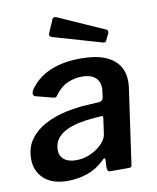

<svg xmlns="http://www.w3.org/2000/svg" viewBox="-85 -816 728 892"><g transform="rotate(-10 279.0 -370.0)"><path d="M334 -53Q299 -20 255 -5Q211 10 162 10Q91 10 51.5 -26Q12 -62 12 -119Q12 -174 40 -212Q68 -250 113 -273.5Q158 -297 212 -308.5Q266 -320 317 -322L367 -325Q386 -326 389 -344L392 -367Q393 -372 393.5 -376.5Q394 -381 394 -385Q394 -420 372.5 -438Q351 -456 311 -456Q275 -456 241.5 -441Q208 -426 181 -388Q178 -383 174 -382Q170 -381 162 -383L81 -404Q75 -406 72.5 -412Q70 -418 76 -432Q111 -486 173 -513Q235 -540 319 -540Q389 -540 433 -522Q477 -504 498 -472Q519 -440 519 -397Q519 -390 518.5 -383Q518 -376 517 -368L467 -16Q466 -5 463 -2.5Q460 0 450 0H365Q356 0 353 -6Q350 -12 350 -22L352 -56Q351 -73 334 -53ZM375 -246Q376 -255 374.5 -257.5Q373 -260 365 -259L318 -255Q294 -253 263.5 -247Q233 -241 205 -228.5Q177 -216 159 -194Q141 -172 141 -139Q141 -111 161 -94.5Q181 -78 218 -78Q247 -78 273 -87.5Q299 -97 318 -111Q338 -125 350.5 -142Q363 -159 365 -175ZM223 -743Q226 -748 230.5 -749.5Q235 -751 240 -749L459 -652Q465 -649 467 -645Q469 -641 467 -634L451 -601Q448 -595 444 -594Q440 -593 431 -596L210 -660Q198 -663 195.5 -668Q193 -673 196 -681Z"/></g></svg>

Font: Libre Franklin Thin SemiBold
Style: Italic
Weight: 600
Italic angle: -8°
Version: Version 3.000